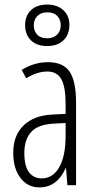

<svg xmlns="http://www.w3.org/2000/svg" viewBox="-20 -813 423 843"><path d="M246.6 -702.1Q246.6 -727.5 231.4 -743.2Q216.3 -758.8 187.5 -758.8Q160.2 -758.8 144.5 -743.2Q128.4 -727.1 128.4 -702.1Q128.4 -676.8 143.6 -660.6Q158.2 -645 187.5 -645Q213.9 -645 230.5 -660.6Q246.6 -675.8 246.6 -702.1ZM284.7 -704.1Q284.7 -660.6 258.3 -635.7Q231.9 -610.8 187.5 -610.8Q141.6 -610.8 116.2 -635.7Q90.3 -660.6 90.3 -702.1Q90.3 -744.1 116.2 -768.6Q142.1 -793 187.5 -793Q230.5 -793 257.3 -769Q284.7 -744.6 284.7 -704.1ZM163.1 -29.8Q212.4 -29.8 240.2 -79.1Q268.1 -127.9 268.1 -217.8V-272.9L212.9 -270Q147.9 -266.1 118.2 -234.9Q86.9 -202.1 86.9 -141.1Q86.9 -84 107.4 -56.6Q127.9 -29.8 163.1 -29.8ZM275.9 0 270 -74.2H268.1Q230 9.8 152.8 9.8Q101.6 9.8 69.8 -31.7Q38.1 -73.2 38.1 -142.1Q38.1 -218.3 83.5 -262.2Q129.4 -306.6 210.9 -310.1L268.1 -313V-356.9Q268.1 -430.7 249.5 -464.8Q231 -499 188 -499Q142.6 -499 95.2 -469.2L75.2 -505.9Q129.9 -540 190.9 -540Q256.8 -540 285.2 -499Q314 -457.5 314 -360.8V0Z"/></svg>

Font: Germano
Style: Regular
Weight: 300
Width: 3
Foundry: Ascender Corporation
Version: Version 1.10; ttfautohint (v1.5)